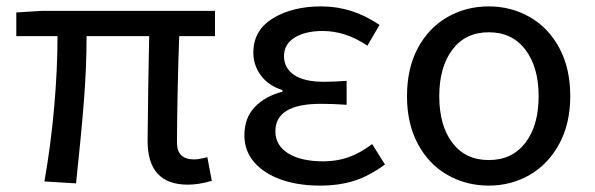

<svg xmlns="http://www.w3.org/2000/svg" viewBox="-20 -568 1862 601"><path d="M442 -127 444 -295 447 -455H251Q251 -357 242.5 -250Q234 -143 218 6L119 0Q139 -113 149.5 -231.5Q160 -350 160 -455H31V-529L111 -534H653V-455H541Q538 -379 536 -279Q534 -179 534 -121Q534 -69 588 -69Q602 -69 629 -76L643 -2Q603 10 568 10Q442 10 442 -127Z M745 -144Q745 -199 777.5 -233Q810 -267 864 -281V-286Q820 -300 796.5 -332Q773 -364 773 -403Q773 -473 834 -510.5Q895 -548 986 -548Q1083 -548 1168 -490L1130 -425Q1062 -471 990 -471Q936 -471 902.5 -450.5Q869 -430 869 -392Q869 -355 900.5 -333.5Q932 -312 994 -312Q1025 -312 1065 -315V-240Q1023 -243 984 -243Q842 -243 842 -157Q842 -113 882 -88Q922 -63 992 -63Q1034 -63 1070 -75.5Q1106 -88 1145 -117L1185 -53Q1134 -16 1087 -1.5Q1040 13 981 13Q913 13 859.5 -6Q806 -25 775.5 -60.5Q745 -96 745 -144Z M1254 -267Q1254 -354 1288 -417.5Q1322 -481 1380.5 -514.5Q1439 -548 1510 -548Q1580 -548 1638.5 -514.5Q1697 -481 1731 -417.5Q1765 -354 1765 -267Q1765 -181 1730.5 -117.5Q1696 -54 1638 -20.5Q1580 13 1510 13Q1439 13 1380.5 -20.5Q1322 -54 1288 -117.5Q1254 -181 1254 -267ZM1666 -267Q1666 -358 1624.5 -412.5Q1583 -467 1510 -467Q1437 -467 1396 -412.5Q1355 -358 1355 -267Q1355 -175 1396 -121Q1437 -67 1510 -67Q1583 -67 1624.5 -121Q1666 -175 1666 -267Z"/></svg>

Font: Nebula Sans Medium
Style: Regular
Weight: 500
Designer: Paul D. Hunt for Adobe (as Source Sans)
Foundry: Nebula Entertainment & Broadcasting LLC
Version: Version 1.010